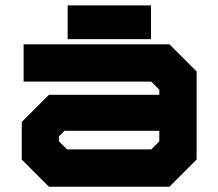

<svg xmlns="http://www.w3.org/2000/svg" viewBox="-20 -708 828 728"><path d="M165.5 0 62.5 -103V-245.5L165.5 -348.5H584V-368L553.5 -398.5H69.5V-540H622.5L725.5 -437V-103L622.5 0ZM234.5 -141.5H553.5L584 -172V-212H224.5L203.5 -191V-172ZM236.5 -559.5V-687.5H552.5V-559.5Z"/></svg>

Font: Tourney Expanded Black
Style: Regular
Weight: 900
Width: 7
Designer: Tyler Finck
Foundry: Etcetera Type Co
Version: Version 1.010; ttfautohint (v1.8.3)